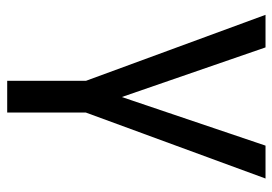

<svg xmlns="http://www.w3.org/2000/svg" viewBox="-134 -434 772 544"><g transform="rotate(90 252.0 -162.0)"><path d="M254.9 -121.1 114.3 -528.3H22L209 -19.5V203.6H298.8V-19L485.8 -528.3H392.6Z"/></g></svg>

Font: Bert Sans
Style: Regular
Weight: 400
Designer: Christian Robertson (Google), Cristiano Sobral
Foundry: Google, Cristiano Sobral
Version: Version 3.101